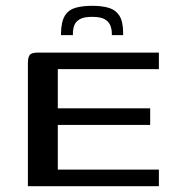

<svg xmlns="http://www.w3.org/2000/svg" viewBox="-20 -641 603 661"><path d="M76 0V-422Q76 -444 82.5 -452Q89 -460 111 -460H527V-403H179V-268H497V-211H179V-57H527V0ZM190 -520V-527Q191 -568 204 -588Q217 -608 241 -614.5Q265 -621 298 -621Q331 -621 354.5 -614Q378 -607 391 -587Q404 -567 404 -526V-520H365V-525Q365 -540 360 -553Q355 -566 341 -574.5Q327 -583 297 -583Q268 -583 254 -574.5Q240 -566 235.5 -553Q231 -540 231 -526V-520Z"/></svg>

Font: Genos Thin Medium
Style: Regular
Weight: 500
Version: Version 1.010